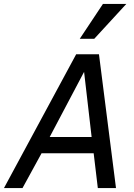

<svg xmlns="http://www.w3.org/2000/svg" viewBox="-43 -950 679 970"><path d="M-22.9 0 341.8 -675.8H457L543 0H451.2L430.2 -175.8H167L70.8 0ZM208 -257.8H419.9L381.8 -586.9ZM433.1 -753.9H359.9L477.1 -930.2H595.2Z"/></svg>

Font: Lorenzo Sans
Style: Italic
Weight: 400
Italic angle: -12°
Foundry: Intel Corporation
Version: Version 1.00; ttfautohint (v1.5)